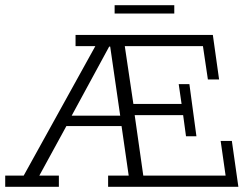

<svg xmlns="http://www.w3.org/2000/svg" viewBox="-28 -717 969 737"><path d="M-8 0V-43H63L338 -540H262V-583H789L813 -412H770L751 -540H451L484 -318H669L658 -394H699L726 -194H686L675 -275H489L522 -43H838L819 -176H862L887 0H387V-43H466L437 -244L456 -233H217L235 -248L123 -43H198V0ZM239 -258 232 -273H445L435 -262L395 -538H391ZM412 -665V-697H641V-665Z"/></svg>

Font: Rokkitt SemiBold Light
Style: Regular
Weight: 300
Version: Version 3.103